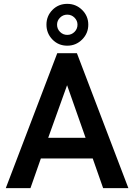

<svg xmlns="http://www.w3.org/2000/svg" viewBox="-20 -976 696 996"><path d="M10 0 277 -700H379L646 0H515L461 -154H192L138 0ZM230 -261H424L328 -534ZM329 -739Q283 -739 252 -771Q221 -803 221 -848Q221 -893 252 -924.5Q283 -956 329 -956Q374 -956 406 -924.5Q438 -893 438 -848Q438 -803 406 -771Q374 -739 329 -739ZM329 -795Q351 -795 366.5 -810.5Q382 -826 382 -848Q382 -869 366.5 -884.5Q351 -900 329 -900Q307 -900 291.5 -884.5Q276 -869 276 -848Q276 -826 291.5 -810.5Q307 -795 329 -795Z"/></svg>

Font: Zen Kaku Gothic Antique
Style: Bold
Weight: 700
Designer: Yoshimichi Ohira
Foundry: Positype
Version: Version 1.001